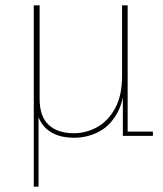

<svg xmlns="http://www.w3.org/2000/svg" viewBox="-20 -511 614 722"><path d="M258 7Q214 7 182 -8.5Q150 -24 133 -53.5Q116 -83 116 -125H107V-491H129V-139Q129 -73 163 -41.5Q197 -10 257 -10Q304 -10 345.5 -33Q387 -56 413 -104Q439 -152 439 -226H450Q450 -142 423.5 -91Q397 -40 353.5 -16.5Q310 7 258 7ZM442 0V-173H439V-491H460V-16H555V0ZM107 -125H125V191H107Z"/></svg>

Font: Montagu Slab 144pt Thin
Style: Regular
Weight: 250
Version: Version 1.000